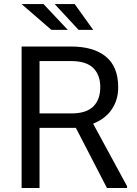

<svg xmlns="http://www.w3.org/2000/svg" viewBox="-20 -944 688 964"><path d="M338 -374.5Q413.5 -374.5 448.5 -409.5Q483.5 -444.5 483.5 -506.5Q483.5 -567.5 448.2 -602.5Q413 -637.5 335.5 -637.5H178.5V-374.5ZM618 0H517L361 -302H178.5V0H88.5V-710.5H335.5Q449.5 -710.5 511.5 -659.8Q573.5 -609 573.5 -505.5Q573.5 -442.5 541.2 -395Q509 -347.5 447.5 -323L618 -9ZM448 -794H374.5L254.5 -923.5H355ZM320.5 -794H238L88.5 -923.5H198.5Z"/></svg>

Font: Roberto Sans
Style: Regular
Weight: 400
Designer: Google (font) & Cristiano Sobral (main changes)
Version: Version 1.500; ttfautohint (v1.8.4.7-5d5b-dirty)